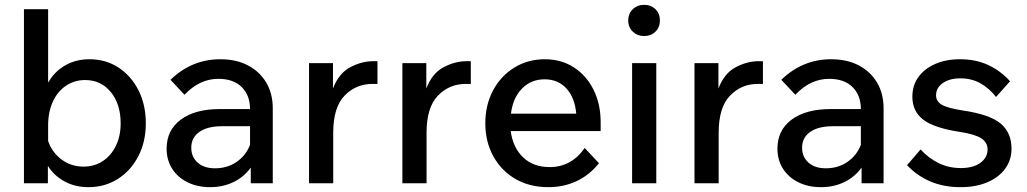

<svg xmlns="http://www.w3.org/2000/svg" viewBox="-20 -758 4246 794"><path d="M178 0H79V-720H179V-416Q204 -461 248.5 -487Q293 -513 350 -513Q417 -513 469.5 -479Q522 -445 552.5 -385Q583 -325 583 -248Q583 -171 551.5 -111Q520 -51 466.5 -17.5Q413 16 346 16Q290 16 246.5 -8Q203 -32 178 -72ZM179 -239V-175Q195 -128 234.5 -98.5Q274 -69 325 -69Q371 -69 405.5 -92Q440 -115 459.5 -155.5Q479 -196 479 -248Q479 -327 438.5 -377Q398 -427 332 -427Q288 -427 253 -403.5Q218 -380 198.5 -337.5Q179 -295 179 -239Z M849 16Q796 16 755 -4.5Q714 -25 691.5 -61Q669 -97 669 -143Q669 -220 728 -263.5Q787 -307 889 -307H1014Q1014 -364 979.5 -398Q945 -432 883 -432Q805 -432 743 -366L685 -428Q773 -513 891 -513Q957 -513 1005.5 -487.5Q1054 -462 1081 -416.5Q1108 -371 1108 -310V0H1017V-65Q990 -27 946.5 -5.5Q903 16 849 16ZM869 -62Q920 -62 958.5 -88.5Q997 -115 1014 -159V-236H898Q838 -236 804.5 -212.5Q771 -189 771 -147Q771 -109 797.5 -85.5Q824 -62 869 -62Z M1541 -505V-411H1520Q1452 -411 1405 -362.5Q1358 -314 1358 -209V0H1258V-497H1357V-392Q1381 -455 1428.5 -480Q1476 -505 1523 -505Z M1927 -505V-411H1906Q1838 -411 1791 -362.5Q1744 -314 1744 -209V0H1644V-497H1743V-392Q1767 -455 1814.5 -480Q1862 -505 1909 -505Z M2398 -146 2457 -83Q2418 -34 2364.5 -9Q2311 16 2248 16Q2170 16 2111.5 -18Q2053 -52 2020 -112Q1987 -172 1987 -248Q1987 -324 2019 -384Q2051 -444 2107 -478.5Q2163 -513 2233 -513Q2301 -513 2353 -479.5Q2405 -446 2434.5 -387Q2464 -328 2464 -252V-216H2092Q2101 -148 2143 -107.5Q2185 -67 2253 -67Q2343 -67 2398 -146ZM2232 -430Q2176 -430 2138.5 -391.5Q2101 -353 2093 -288H2363Q2357 -354 2322.5 -392Q2288 -430 2232 -430Z M2709 -673Q2709 -645 2690.5 -627Q2672 -609 2644 -609Q2616 -609 2597 -627Q2578 -645 2578 -673Q2578 -702 2597 -720Q2616 -738 2644 -738Q2672 -738 2690.5 -720Q2709 -702 2709 -673ZM2694 0H2594V-497H2694Z M3135 -505V-411H3114Q3046 -411 2999 -362.5Q2952 -314 2952 -209V0H2852V-497H2951V-392Q2975 -455 3022.5 -480Q3070 -505 3117 -505Z M3375 16Q3322 16 3281 -4.5Q3240 -25 3217.5 -61Q3195 -97 3195 -143Q3195 -220 3254 -263.5Q3313 -307 3415 -307H3540Q3540 -364 3505.5 -398Q3471 -432 3409 -432Q3331 -432 3269 -366L3211 -428Q3299 -513 3417 -513Q3483 -513 3531.5 -487.5Q3580 -462 3607 -416.5Q3634 -371 3634 -310V0H3543V-65Q3516 -27 3472.5 -5.5Q3429 16 3375 16ZM3395 -62Q3446 -62 3484.5 -88.5Q3523 -115 3540 -159V-236H3424Q3364 -236 3330.5 -212.5Q3297 -189 3297 -147Q3297 -109 3323.5 -85.5Q3350 -62 3395 -62Z M3731 -75 3787 -140Q3819 -105 3860.5 -84Q3902 -63 3954 -63Q4004 -63 4034 -84.5Q4064 -106 4064 -140Q4064 -169 4038 -186Q4012 -203 3947 -213Q3842 -229 3797.5 -263.5Q3753 -298 3753 -358Q3753 -405 3778 -439.5Q3803 -474 3847.5 -493.5Q3892 -513 3950 -513Q4015 -513 4066 -489.5Q4117 -466 4157 -422L4099 -357Q4071 -393 4034.5 -413.5Q3998 -434 3951 -434Q3907 -434 3879 -414.5Q3851 -395 3851 -364Q3851 -339 3874.5 -325Q3898 -311 3962 -301Q4072 -285 4117.5 -247.5Q4163 -210 4163 -143Q4163 -96 4136.5 -60Q4110 -24 4062.5 -4Q4015 16 3953 16Q3882 16 3826.5 -8Q3771 -32 3731 -75Z"/></svg>

Font: Wix Madefor Text Medium
Style: Regular
Weight: 500
Designer: Dalton Maag Ltd
Foundry: Dalton Maag Ltd
Version: Version 3.100